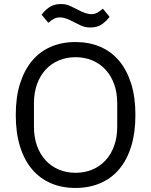

<svg xmlns="http://www.w3.org/2000/svg" viewBox="-20 -918 748 950"><path d="M354 12Q286 12 231.5 -11.5Q177 -35 138.5 -80.5Q100 -126 79 -193.5Q58 -261 58 -349Q58 -437 79 -504Q100 -571 138.5 -617Q177 -663 231.5 -686.5Q286 -710 354 -710Q421 -710 476 -686.5Q531 -663 569.5 -617Q608 -571 629 -504Q650 -437 650 -349Q650 -261 629 -193.5Q608 -126 569.5 -80.5Q531 -35 476 -11.5Q421 12 354 12ZM354 -63Q399 -63 437 -79Q475 -95 502.5 -125Q530 -155 545 -197Q560 -239 560 -291V-407Q560 -459 545 -501Q530 -543 502.5 -573Q475 -603 437 -619Q399 -635 354 -635Q309 -635 271 -619Q233 -603 205.5 -573Q178 -543 163 -501Q148 -459 148 -407V-291Q148 -239 163 -197Q178 -155 205.5 -125Q233 -95 271 -79Q309 -63 354 -63ZM427 -782Q401 -782 382 -791Q363 -800 347 -808Q323 -821 306.5 -826.5Q290 -832 277 -832Q260 -832 247 -825Q234 -818 219 -805L186 -845Q200 -865 223 -881.5Q246 -898 281 -898Q307 -898 326 -889Q345 -880 361 -872Q385 -859 401.5 -853.5Q418 -848 431 -848Q448 -848 461 -855Q474 -862 489 -875L522 -835Q508 -815 485 -798.5Q462 -782 427 -782Z"/></svg>

Font: IBM Plex Sans
Style: Regular
Weight: 400
Designer: Mike Abbink, Paul van der Laan, Pieter van Rosmalen
Foundry: Bold Monday
Version: Version 3.005